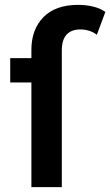

<svg xmlns="http://www.w3.org/2000/svg" viewBox="-20 -769 453 789"><path d="M109 0V-564Q109 -648 158.5 -698.5Q208 -749 301 -749Q333 -749 362.5 -742Q392 -735 413 -720L378 -626Q364 -637 346.5 -642.5Q329 -648 310 -648Q273 -648 253.5 -626.5Q234 -605 234 -562V0ZM22 -430V-530H172V-430Z"/></svg>

Font: MOST Montserrat SemiBold
Style: Regular
Weight: 600
Designer: Julieta Ulanovsky
Foundry: Julieta Ulanovsky
Version: Version 8.000;March 11, 2024;FontCreator 15.0.0.2926 64-bit